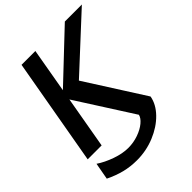

<svg xmlns="http://www.w3.org/2000/svg" viewBox="-255 -835 1188 1188"><g transform="rotate(-45 338.5 -241.5)"><path d="M253 128Q299 128 341.5 113Q384 98 411.5 75Q439 52 444 29L207 -342L147 0H25L149 -703H270L219 -411L528 -703H677L331 -383L575 0Q565 58 516 108.5Q467 159 393 189.5Q319 220 237 220Q180 220 128.5 207Q77 194 24 168L44 58Q87 87 145 107.5Q203 128 253 128Z"/></g></svg>

Font: Geom Medium
Style: Italic
Weight: 500
Italic angle: -10°
Version: Version 1.102